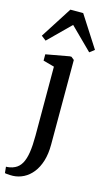

<svg xmlns="http://www.w3.org/2000/svg" viewBox="-179 -865 647 1157"><g transform="rotate(15 145.0 -286.5)"><path d="M31.5 242Q23 242 12.2 241.8Q1.5 241.5 -7.2 240.5Q-16 239.5 -19 238.5L-23 199.5Q-15.5 200 0.5 197.2Q16.5 194.5 31.5 187Q56.5 175 71.8 148.2Q87 121.5 93.8 78Q100.5 34.5 100.5 -27L100 -457.5L30.5 -476.5V-516L176.5 -542.5H187L205.5 -527.5V0.5Q205.5 58.5 191.8 103Q178 147.5 153.8 178Q129.5 208.5 98 224.5Q66.5 240.5 31.5 242ZM11 -596 -18.5 -619 107 -815H187L313 -619L283 -596L147 -730.5Z"/></g></svg>

Font: Merriweather 72pt Medium
Style: Regular
Weight: 500
Version: Version 2.100